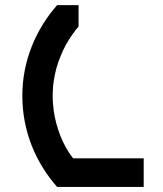

<svg xmlns="http://www.w3.org/2000/svg" viewBox="-20 -740 647 760"><path d="M291 -634.8V-719.7C252.9 -719.7 224.6 -719.7 206.1 -719.7C164.1 -671.9 129.9 -617.2 105.5 -555.7C81.1 -494.1 68.4 -429.7 68.4 -360.4C68.4 -220.7 121.1 -96.7 206.1 0C358.4 0 472.7 0 548.8 0C548.8 -49.8 548.8 -87.9 548.8 -113.3H269.5C268.6 -113.3 268.6 -113.3 268.6 -114.3C248 -140.6 231.4 -170.9 218.8 -203.1C206.1 -235.4 197.3 -268.6 192.4 -303.7C191.4 -313.5 190.4 -323.2 189.5 -333C188.5 -343.8 188.5 -353.5 188.5 -364.3C188.5 -371.1 188.5 -377 189.5 -382.8C189.5 -389.6 189.5 -395.5 190.4 -401.4C190.4 -403.3 190.4 -405.3 191.4 -407.2V-411.1C192.4 -413.1 192.4 -415 192.4 -417C197.3 -452.1 206.1 -485.4 219.7 -517.6C232.4 -549.8 249 -579.1 268.6 -606.4C272.5 -611.3 276.4 -616.2 279.3 -621.1C283.2 -626 287.1 -629.9 291 -634.8Z"/></svg>

Font: DropForged
Style: Regular
Weight: 400
Designer: Antoine
Version: Version 1.0